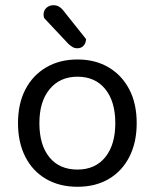

<svg xmlns="http://www.w3.org/2000/svg" viewBox="-20 -703 593 736"><path d="M504 -231Q504 -157 476 -102Q448 -47 397 -17Q346 13 277 13Q208 13 156.5 -17Q105 -47 77 -102Q49 -157 49 -231Q49 -306 77.5 -360.5Q106 -415 157.5 -445Q209 -475 277 -475Q345 -475 396 -445Q447 -415 475.5 -360.5Q504 -306 504 -231ZM277 -409Q210 -409 170.5 -361.5Q131 -314 131 -231Q131 -147 169.5 -100Q208 -53 277 -53Q345 -53 383.5 -100.5Q422 -148 422 -231Q422 -314 383.5 -361.5Q345 -409 277 -409ZM243 -534 149 -634Q148 -638 147.5 -641.5Q147 -645 147 -647Q147 -663 158 -673Q169 -683 185 -683Q196 -683 204.5 -678.5Q213 -674 220 -666L310 -553Q309 -537 300 -527.5Q291 -518 277 -518Q266 -518 258.5 -522.5Q251 -527 243 -534Z"/></svg>

Font: Baloo Paaji 2
Style: Regular
Weight: 400
Designer: Shuchita Grover, Noopur Datye and Ek Type
Foundry: Ek Type
Version: Version 1.700